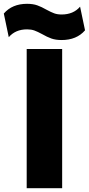

<svg xmlns="http://www.w3.org/2000/svg" viewBox="-64 -987 466 1007"><path d="M76 -730H262V0H76ZM157 -808Q133 -821 116.5 -827Q100 -833 78 -833Q17 -833 -18 -792L-44 -916Q0 -967 78 -967Q109 -967 131.5 -959Q154 -951 180 -936Q204 -923 220.5 -917Q237 -911 259 -911Q321 -911 356 -952L382 -828Q338 -777 259 -777Q228 -777 205.5 -785Q183 -793 157 -808Z"/></svg>

Font: Sora-SIA ExtraBold
Style: Regular
Weight: 800
Designer: Jonathan Barnbrook, Julián Moncada
Foundry: Barnbrook Fonts
Version: Version 2.000